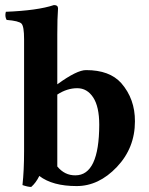

<svg xmlns="http://www.w3.org/2000/svg" viewBox="-20 -718 582 751"><path d="M74.2 -127V-564.9Q74.2 -614.7 64.2 -625.5Q54.2 -636.2 5.9 -640.1Q-2 -654.3 2.9 -671.9Q127 -676.8 190.9 -698.2Q207 -698.2 207 -685.1Q204.1 -647.9 204.1 -583V-388.2Q281.2 -444.3 316.9 -443.8Q408.7 -443.8 454.1 -393.1Q508.3 -331.1 507.8 -243.2Q507.8 -139.2 437 -64.7Q366.2 9.8 279.8 9.8Q185.5 9.8 133.8 -29.8Q120.6 -2.9 102.1 13.2Q88.9 13.2 67.9 5.9Q74.2 -50.8 74.2 -127ZM204.1 -348.1V-66.9Q232.9 -31.7 274.9 -32.2Q367.7 -32.2 368.2 -230Q368.2 -300.8 344.5 -336.9Q320.8 -373 282.2 -373Q242.2 -373 204.1 -348.1Z"/></svg>

Font: Linux Libertine
Style: Bold
Weight: 700
Designer: Philipp H. Poll
Foundry: Philipp H. Poll
Version: Version 5.0.3